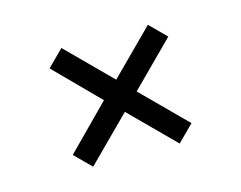

<svg xmlns="http://www.w3.org/2000/svg" viewBox="-51 -433 506 403"><g transform="rotate(-15 202.0 -232.0)"><path d="M166 -232 73 -326 108 -361 202 -267 296 -361 331 -326 237 -232 331 -138 296 -103 202 -197 108 -103 73 -138Z"/></g></svg>

Font: Katibeh
Style: Regular
Weight: 400
Designer: Arabic design by Kourosh Beigpour, Latin design by Eduardo Tunni, engineering by Lasse Fister
Version: Version 1.000